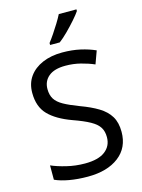

<svg xmlns="http://www.w3.org/2000/svg" viewBox="-139 -1023 826 1113"><g transform="rotate(-15 274.5 -467.0)"><path d="M502 -191Q502 -96 433 -43Q364 10 247 10Q187 10 136 1Q85 -8 51 -24V-110Q87 -94 140.5 -81Q194 -68 251 -68Q331 -68 371.5 -99Q412 -130 412 -183Q412 -218 397 -242Q382 -266 345.5 -286.5Q309 -307 244 -330Q153 -363 106.5 -411Q60 -459 60 -542Q60 -599 89 -639.5Q118 -680 169.5 -702Q221 -724 288 -724Q347 -724 396 -713Q445 -702 485 -684L457 -607Q420 -623 376.5 -634Q333 -645 286 -645Q219 -645 185 -616.5Q151 -588 151 -541Q151 -505 166 -481Q181 -457 215 -438Q249 -419 307 -397Q370 -374 413.5 -347.5Q457 -321 479.5 -284Q502 -247 502 -191ZM433 -934Q421 -916 396 -887.5Q371 -859 342.5 -830.5Q314 -802 290 -784H232V-796Q247 -815 264.5 -841Q282 -867 299 -894.5Q316 -922 327 -944H433Z"/></g></svg>

Font: Noto Sans Sharada
Style: Regular
Weight: 400
Designer: Monotype Design Team
Foundry: Monotype Imaging Inc.
Version: Version 2.006; ttfautohint (v1.8.4.7-5d5b)